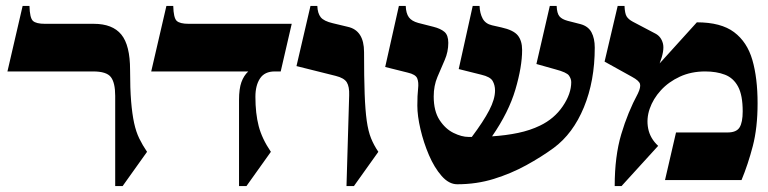

<svg xmlns="http://www.w3.org/2000/svg" viewBox="-20 -605 2580 645"><path d="M417 -370Q417 -307 420.5 -264.5Q424 -222 430.5 -192Q437 -162 448 -139.5Q459 -117 474 -95L392 20H367V-283Q367 -327 352.5 -346Q338 -365 293 -365H5L56 -585H79Q80 -545 90.5 -535Q101 -525 131 -525H295Q358 -525 387.5 -489Q417 -453 417 -370Z M614 -525H960L923 -365H903Q869 -365 853.5 -341.5Q838 -318 838 -280Q838 -224 849 -181.5Q860 -139 890 -95L808 20H783V-269Q783 -307 791 -329Q799 -351 814 -365H488L539 -585H562Q563 -545 573.5 -535Q584 -525 614 -525Z M1203 -430Q1203 -345 1205 -290Q1207 -235 1212 -199.5Q1217 -164 1226.5 -140.5Q1236 -117 1251 -95L1169 20H1144L1153 -285Q1154 -314 1145 -328.5Q1136 -343 1108 -350L976 -383L1023 -585H1046Q1047 -560 1057.5 -547Q1068 -534 1098 -527L1148 -515Q1203 -503 1203 -430Z M1516 14Q1488 14 1463.5 -14Q1439 -42 1421 -84Q1403 -126 1392.5 -171Q1382 -216 1382 -250Q1382 -285 1384.5 -307Q1387 -329 1381.5 -342Q1376 -355 1350 -361L1274 -380L1320 -585H1343Q1344 -560 1353.5 -547Q1363 -534 1385 -528L1436 -515Q1460 -509 1473 -498Q1486 -487 1486 -461Q1486 -431 1474 -403.5Q1462 -376 1449.5 -346.5Q1437 -317 1437 -281Q1437 -232 1456.5 -202Q1476 -172 1503.5 -158.5Q1531 -145 1554 -145Q1560 -145 1565 -145Q1604 -197 1623.5 -234.5Q1643 -272 1643 -301Q1643 -319 1635 -333Q1627 -347 1597 -354L1521 -373L1568 -585H1591Q1592 -560 1601.5 -542.5Q1611 -525 1633 -520L1664 -513Q1705 -504 1719.5 -486Q1734 -468 1734 -437Q1734 -381 1711.5 -304.5Q1689 -228 1633 -147Q1680 -150 1720.5 -158.5Q1761 -167 1794 -183Q1842 -206 1870.5 -248Q1899 -290 1899 -329Q1899 -340 1891.5 -351Q1884 -362 1846 -372L1782 -390L1827 -585H1850Q1851 -560 1859.5 -550Q1868 -540 1887 -535L1930 -524Q1956 -517 1967 -496.5Q1978 -476 1978 -445Q1978 -333 1941.5 -244.5Q1905 -156 1840 -108Q1799 -78 1748 -50Q1697 -22 1639 -4Q1581 14 1516 14Z M2196 -392 2321 -530Q2402 -530 2446 -497Q2490 -464 2507.5 -403.5Q2525 -343 2525 -258Q2525 -176 2509 -114.5Q2493 -53 2471 0H2214L2251 -160H2424Q2454 -160 2464.5 -177Q2475 -194 2475 -231Q2475 -285 2459.5 -314Q2444 -343 2415.5 -354Q2387 -365 2349 -365Q2302 -365 2264 -347.5Q2226 -330 2200 -301.5Q2174 -273 2162.5 -239.5Q2151 -206 2157.5 -173Q2164 -140 2191 -115L2068 20H2045Q2045 -80 2067 -154Q2089 -228 2123 -291Q2133 -312 2130 -323Q2127 -334 2103 -347L2011 -398L2055 -585H2078Q2079 -560 2085 -550Q2091 -540 2106 -532L2182 -492Q2201 -482 2207 -459Q2213 -436 2196 -392Z"/></svg>

Font: Bona Nova
Style: Bold
Weight: 700
Designer: Mateusz Machalski
Foundry: Capitalics
Version: Version 4.001; ttfautohint (v1.8.3)